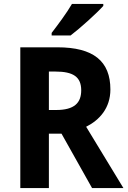

<svg xmlns="http://www.w3.org/2000/svg" viewBox="-20 -954 647 974"><path d="M504 -924V-934H345C319 -889 275 -830 242 -787V-774H338C388 -812 471 -887 504 -924ZM271 -714H83V0H228V-276H292L447 0H606L417 -311C485 -345 540 -406 540 -500C540 -644 454 -714 271 -714ZM261 -591C350 -591 392 -565 392 -496C392 -432 357 -396 265 -396H228V-591Z"/></svg>

Font: Noto Sans Malayalam SemiCondensed
Style: Bold
Weight: 700
Width: 4
Designer: Jelle Bosma - Monotype Design Team
Foundry: Monotype Imaging Inc.
Version: Version 2.104